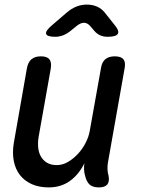

<svg xmlns="http://www.w3.org/2000/svg" viewBox="-20 -805 640 835"><path d="M410 10Q383 10 369.5 -2.5Q356 -15 350 -41Q346 -54 345.5 -68Q345 -82 347 -95Q323 -46 284 -18Q245 10 192 10Q150 10 118.5 -4Q87 -18 67 -43.5Q47 -69 40 -104.5Q33 -140 40 -183L97 -508Q102 -535 117 -547.5Q132 -560 158 -560Q184 -560 194.5 -547.5Q205 -535 201 -508L148 -210Q144 -186 146 -164Q148 -142 157.5 -125Q167 -108 184 -97.5Q201 -87 227 -87Q253 -87 277 -101.5Q301 -116 320.5 -137.5Q340 -159 353 -185Q366 -211 370 -234L419 -508Q423 -535 438 -547.5Q453 -560 479 -560Q506 -560 516.5 -547.5Q527 -535 522 -508L449 -96Q447 -82 447.5 -68.5Q448 -55 452 -41Q457 -15 446.5 -2.5Q436 10 410 10ZM220 -645Q184 -645 180.5 -658Q177 -671 207 -696L271 -751Q291 -768 312.5 -776.5Q334 -785 358 -785Q382 -785 401.5 -776.5Q421 -768 435 -751L478 -697Q500 -671 492.5 -658Q485 -645 448 -645Q430 -645 415.5 -651.5Q401 -658 390 -671L373 -691Q360 -706 345 -706Q330 -706 312 -691L286 -670Q271 -658 254.5 -651.5Q238 -645 220 -645Z"/></svg>

Font: Maple Mono Medium
Style: Italic
Weight: 500
Italic angle: -10°
Monospace: yes
Designer: subframe7536
Version: Version 7.000